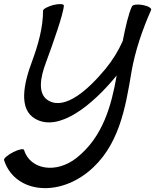

<svg xmlns="http://www.w3.org/2000/svg" viewBox="-44 -574 775 959"><path d="M171 -520C171 -439 148 -354 117 -270C74 -156 47 -28 133 20C250 86 416 -47 538 -196L539 -198C513 -49 471 110 338 215C236 295 107 274 76 175C74 167 49 172 22 186C-6 200 -26 218 -24 225C26 383 232 414 393 287C551 162 583 -37 613 -217C631 -319 666 -423 711 -525C714 -533 696 -544 669 -549C643 -554 619 -551 615 -542C598 -506 583 -440 569 -369C547 -320 519 -274 483 -230C396 -125 282 -24 199 -71C142 -103 157 -187 186 -263C221 -358 273 -505 275 -546C275 -555 251 -556 222 -549C194 -541 170 -529 171 -520Z"/></svg>

Font: Nupuram Medium Oblique
Style: Regular
Weight: 500
Designer: Santhosh Thottingal (santhosh.thottingal@gmail.com)
Foundry: SMC
Version: Version 1.000